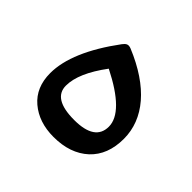

<svg xmlns="http://www.w3.org/2000/svg" viewBox="-103 -515 634 634"><g transform="rotate(45 214.0 -197.5)"><path d="M210 -2.9C261.7 -2.9 302.7 -17.1 333.5 -45.4C363.8 -73.7 378.9 -112.8 378.9 -163.1C378.9 -256.3 312 -336.4 183.1 -389.6C168.9 -395 162.1 -391.1 152.8 -378.9C86.4 -289.1 53.2 -210.9 53.2 -144.5C53.2 -100.1 67.9 -65.4 97.2 -40.5C126.5 -15.6 164.1 -2.9 210 -2.9ZM179.7 -291.5C270 -246.1 315.4 -201.2 315.4 -156.2C315.4 -112.8 283.2 -90.8 218.8 -90.8C152.3 -90.8 119.1 -111.3 119.1 -151.9C119.1 -190.9 139.2 -237.3 179.7 -291.5Z"/></g></svg>

Font: Sahel
Style: Regular
Weight: 400
Foundry: Saber Rastikerdar (saber.rastikerdar@gmail.com)
Version: Version 3.4.0